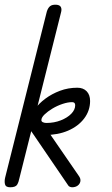

<svg xmlns="http://www.w3.org/2000/svg" viewBox="-23 -792 472 812"><path d="M20 0Q1 0 -2 -13Q-5 -26 -1 -42L175 -743Q180 -759 189 -766Q198 -773 215 -772Q230 -771 234.5 -762Q239 -753 235 -739L59 -38Q56 -22 49.5 -11Q43 0 20 0ZM282 0Q278 0 272.5 -2Q267 -4 264 -10L88 -268L108 -342L309 -50Q319 -37 317 -25.5Q315 -14 305.5 -7Q296 0 282 0ZM166 -221Q142 -221 126 -240Q110 -259 110 -289Q110 -309 125.5 -331.5Q141 -354 168.5 -374.5Q196 -395 230.5 -408Q265 -421 304 -421Q329 -421 343.5 -406Q358 -391 358 -365Q358 -324 333 -291Q308 -258 265 -239.5Q222 -221 166 -221ZM173 -272Q206 -272 234 -283Q262 -294 278.5 -311Q295 -328 295 -347Q295 -360 282 -360Q264 -360 241.5 -352.5Q219 -345 199 -333Q179 -321 165.5 -308Q152 -295 152 -284Q152 -278 158.5 -275Q165 -272 173 -272Z"/></svg>

Font: Edu TAS Beginner
Style: Regular
Weight: 400
Designer: Tina and Corey Anderson
Foundry: Google for Education
Version: Version 1.003